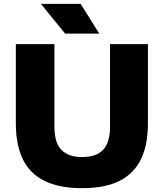

<svg xmlns="http://www.w3.org/2000/svg" viewBox="-20 -970 852 1000"><path d="M408 10Q287 10 210.5 -28.5Q134 -67 98.2 -142Q62.5 -217 62.5 -327.5V-740H263.5V-309.5Q263.5 -227 299.8 -189.5Q336 -152 408 -152Q480.5 -152 516.8 -189.5Q553 -227 553 -309.5V-740H750.5V-327.5Q750.5 -217 714.8 -142Q679 -67 603.5 -28.5Q528 10 408 10ZM319 -795 193 -950H400L497 -795Z"/></svg>

Font: Encode Sans SC SemiExpanded ExtraBold
Style: Regular
Weight: 800
Width: 6
Designer: Multiple Designers
Foundry: Impallari Type
Version: Version 3.002